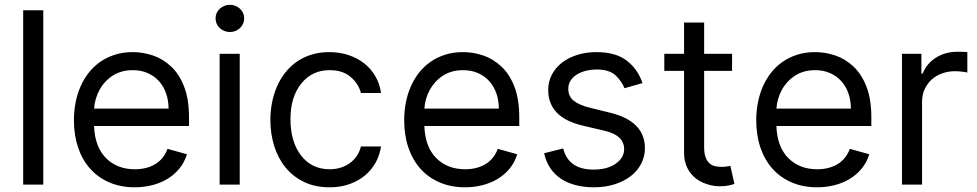

<svg xmlns="http://www.w3.org/2000/svg" viewBox="-20 -770 4078 801"><path d="M160.5 -727.3V0H76.7V-727.3Z M288.4 -268.5Q288.4 -305.4 295.1 -340.9Q301.8 -376.4 315.5 -408Q329.2 -439.6 349.8 -466.1Q370.4 -492.5 397.7 -511.7Q425.1 -530.9 459.2 -541.7Q493.3 -552.6 534.1 -552.6Q576.7 -552.6 618.3 -538.5Q659.8 -524.5 693.9 -492.5Q728 -460.6 748.2 -408.4Q768.5 -356.2 768.5 -279.8V-244.3H372.5Q375.4 -157.7 422.2 -110.4Q468.8 -63.9 542.6 -63.9Q592 -63.9 627.5 -85.2Q663 -106.5 679 -149.1L759.9 -126.4Q748.9 -90.9 726.7 -64.8Q704.5 -38.7 675.4 -21.8Q646.3 -5 612 3.2Q577.8 11.4 542.6 11.4Q483.7 11.4 436.4 -8.9Q389.2 -29.1 356.4 -65.9Q323.5 -102.6 305.9 -154.1Q288.4 -205.6 288.4 -268.5ZM372.5 -316.8H683.2Q683.2 -350.5 673.1 -379.8Q663 -409.1 643.8 -430.8Q624.6 -452.4 596.9 -464.8Q569.2 -477.3 534.1 -477.3Q486.2 -477.3 451 -454.9Q433.6 -443.9 419.6 -428.8Q405.5 -413.7 395.6 -395.8Q385.7 -377.8 379.8 -357.8Q373.9 -337.7 372.5 -316.8Z M896.3 0V-545.5H980.1V0ZM879.3 -693.2Q879.3 -705.6 884.1 -715.9Q888.8 -726.2 897.2 -733.8Q905.5 -741.5 916.4 -745.7Q927.2 -750 938.9 -750Q951 -750 961.8 -745.7Q972.7 -741.5 980.8 -733.8Q989 -726.2 993.8 -715.9Q998.6 -705.6 998.6 -693.2Q998.6 -681.1 993.8 -670.6Q989 -660.2 980.8 -652.5Q972.7 -644.9 961.8 -640.6Q951 -636.4 938.9 -636.4Q927.2 -636.4 916.4 -640.6Q905.5 -644.9 897.2 -652.5Q888.8 -660.2 884.1 -670.6Q879.3 -681.1 879.3 -693.2Z M1353.7 -552.6Q1396.7 -552.6 1433.8 -540.3Q1470.9 -528.1 1499.3 -505.7Q1527.7 -483.3 1546 -451.9Q1564.3 -420.5 1569.6 -382.1H1485.8Q1475.9 -420.1 1443.5 -448.5Q1410.5 -477.3 1355.1 -477.3Q1282 -477.3 1236.9 -421.5Q1191.8 -365.8 1191.8 -272.7Q1191.8 -178.3 1236.2 -121.1Q1280.5 -63.9 1355.1 -63.9Q1379.6 -63.9 1400.9 -70.5Q1422.2 -77.1 1439.3 -89.3Q1456.3 -101.6 1468.2 -119.1Q1480.1 -136.7 1485.8 -159.1H1569.6Q1564.3 -122.9 1547.1 -91.8Q1529.8 -60.7 1502.3 -37.8Q1474.8 -14.9 1437.7 -1.8Q1400.6 11.4 1355.1 11.4Q1294.7 11.4 1248.6 -10.8Q1202.4 -33 1171.2 -71.4Q1139.9 -109.7 1123.9 -160.9Q1108 -212 1108 -269.9Q1108 -306.8 1114.9 -342.2Q1121.8 -377.5 1135.5 -408.9Q1149.1 -440.3 1169.7 -466.6Q1190.3 -492.9 1217.5 -512.1Q1244.7 -531.2 1278.8 -541.9Q1312.9 -552.6 1353.7 -552.6Z M1666.2 -268.5Q1666.2 -305.4 1672.9 -340.9Q1679.7 -376.4 1693.4 -408Q1707 -439.6 1727.6 -466.1Q1748.2 -492.5 1775.6 -511.7Q1802.9 -530.9 1837 -541.7Q1871.1 -552.6 1911.9 -552.6Q1954.5 -552.6 1996.1 -538.5Q2037.6 -524.5 2071.7 -492.5Q2105.8 -460.6 2126.1 -408.4Q2146.3 -356.2 2146.3 -279.8V-244.3H1750.4Q1753.2 -157.7 1800.1 -110.4Q1846.6 -63.9 1920.5 -63.9Q1969.8 -63.9 2005.3 -85.2Q2040.8 -106.5 2056.8 -149.1L2137.8 -126.4Q2126.8 -90.9 2104.6 -64.8Q2082.4 -38.7 2053.3 -21.8Q2024.1 -5 1989.9 3.2Q1955.6 11.4 1920.5 11.4Q1861.5 11.4 1814.3 -8.9Q1767 -29.1 1734.2 -65.9Q1701.3 -102.6 1683.8 -154.1Q1666.2 -205.6 1666.2 -268.5ZM1750.4 -316.8H2061.1Q2061.1 -350.5 2051 -379.8Q2040.8 -409.1 2021.7 -430.8Q2002.5 -452.4 1974.8 -464.8Q1947.1 -477.3 1911.9 -477.3Q1864 -477.3 1828.8 -454.9Q1811.4 -443.9 1797.4 -428.8Q1783.4 -413.7 1773.4 -395.8Q1763.5 -377.8 1757.6 -357.8Q1751.8 -337.7 1750.4 -316.8Z M2329.5 -150.6Q2351.9 -62.5 2456 -62.5Q2514.6 -62.5 2549.4 -87.7Q2583.8 -112.6 2583.8 -147.7Q2583.8 -205.3 2502.8 -224.4L2411.9 -245.7Q2337 -263.5 2302 -301Q2267 -338.4 2267 -394.9Q2267 -429.3 2282.1 -458.3Q2297.2 -487.2 2324 -508.2Q2350.9 -529.1 2387.6 -540.8Q2424.4 -552.6 2467.3 -552.6Q2548.7 -552.6 2594.8 -517Q2640.6 -481.9 2660.5 -423.3L2585.2 -402Q2573.9 -430.8 2548.3 -455.3Q2522.4 -480.1 2467.3 -480.1Q2449.2 -480.1 2428.6 -475.7Q2408 -471.2 2390.8 -461.6Q2373.6 -452.1 2362.2 -436.6Q2350.9 -421.2 2350.9 -399.1Q2350.9 -367.9 2373.6 -349.6Q2396.3 -331.3 2444.6 -319.6L2525.6 -299.7Q2670.5 -264.2 2670.5 -152Q2670.5 -116.8 2655 -87Q2639.6 -57.2 2611.5 -35.3Q2583.5 -13.5 2544.2 -1.1Q2505 11.4 2457.4 11.4Q2415.5 11.4 2380.7 2.1Q2345.9 -7.1 2319.2 -25Q2292.6 -43 2275 -69.6Q2257.5 -96.2 2250 -130.7Z M2751.4 -545.5H2833.8V-676.1H2917.6V-545.5H3034.1V-474.4H2917.6V-156.2Q2917.6 -129.6 2923.8 -113.5Q2930 -97.3 2940.2 -88.4Q2950.3 -79.5 2963.2 -76.7Q2976.2 -73.9 2990.1 -73.9Q3003.9 -73.9 3012.8 -75.5Q3021.7 -77.1 3027 -78.1L3044 -2.8Q3035.5 0.4 3020.2 3.7Q3005 7.1 2981.5 7.1Q2947.1 7.1 2912.3 -8.2Q2895.2 -15.6 2880.9 -27.3Q2866.5 -39.1 2856 -54.7Q2845.5 -70.3 2839.7 -90Q2833.8 -109.7 2833.8 -133.5V-474.4H2751.4Z M3134.9 -268.5Q3134.9 -305.4 3141.7 -340.9Q3148.4 -376.4 3162.1 -408Q3175.8 -439.6 3196.4 -466.1Q3217 -492.5 3244.3 -511.7Q3271.7 -530.9 3305.8 -541.7Q3339.8 -552.6 3380.7 -552.6Q3423.3 -552.6 3464.8 -538.5Q3506.4 -524.5 3540.5 -492.5Q3574.6 -460.6 3594.8 -408.4Q3615.1 -356.2 3615.1 -279.8V-244.3H3219.1Q3221.9 -157.7 3268.8 -110.4Q3315.3 -63.9 3389.2 -63.9Q3438.6 -63.9 3474.1 -85.2Q3509.6 -106.5 3525.6 -149.1L3606.5 -126.4Q3595.5 -90.9 3573.3 -64.8Q3551.1 -38.7 3522 -21.8Q3492.9 -5 3458.6 3.2Q3424.4 11.4 3389.2 11.4Q3330.3 11.4 3283 -8.9Q3235.8 -29.1 3202.9 -65.9Q3170.1 -102.6 3152.5 -154.1Q3134.9 -205.6 3134.9 -268.5ZM3219.1 -316.8H3529.8Q3529.8 -350.5 3519.7 -379.8Q3509.6 -409.1 3490.4 -430.8Q3471.2 -452.4 3443.5 -464.8Q3415.8 -477.3 3380.7 -477.3Q3332.7 -477.3 3297.6 -454.9Q3280.2 -443.9 3266.2 -428.8Q3252.1 -413.7 3242.2 -395.8Q3232.2 -377.8 3226.4 -357.8Q3220.5 -337.7 3219.1 -316.8Z M3742.9 0V-545.5H3823.9V-463.1H3829.5Q3837.7 -485.1 3852.5 -502Q3867.2 -518.8 3886 -530.4Q3904.8 -541.9 3926.8 -547.9Q3948.9 -554 3971.6 -554Q3976.6 -554 3982.8 -554Q3989 -554 3995 -553.8Q4001.1 -553.6 4006.6 -553.3Q4012.1 -552.9 4015.6 -552.6V-467.3Q4013.5 -468 4008.3 -468.9Q4003.2 -469.8 3996.3 -470.7Q3989.3 -471.6 3981.2 -472.3Q3973 -473 3964.5 -473Q3936.4 -473 3911.2 -464.1Q3886 -455.3 3867.4 -438.6Q3848.7 -421.9 3837.7 -398.3Q3826.7 -374.6 3826.7 -345.2V0Z"/></svg>

Font: Inter P
Style: Regular
Weight: 400
Designer: Rasmus Andersson
Foundry: rsms
Version: Version 3.018;git-588b23468